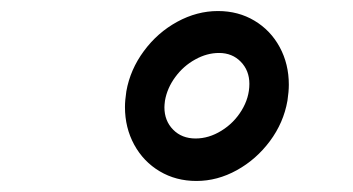

<svg xmlns="http://www.w3.org/2000/svg" viewBox="-20 -758 640 348"><path d="M206.5 -564Q206.5 -576 209 -592.5Q216 -632 240.8 -665.5Q265.5 -699 301.2 -718.5Q337 -738 375 -738Q412 -738 441.2 -720.5Q470.5 -703 487 -672.5Q503.5 -642 503.5 -604.5Q503.5 -592 501 -575.5Q494 -535.5 469.2 -502.2Q444.5 -469 409.2 -449.5Q374 -430 336 -430Q299 -430 269.5 -447.5Q240 -465 223.2 -495.8Q206.5 -526.5 206.5 -564ZM432 -606Q432 -630 416.5 -646Q401 -662 377 -662Q355 -662 333.8 -650.2Q312.5 -638.5 297.8 -618.5Q283 -598.5 279 -575.5Q278 -567.5 278 -563.5Q278 -539 293.8 -523Q309.5 -507 334.5 -507Q358.5 -507 381.2 -521Q404 -535 418 -558Q432 -581 432 -606Z"/></svg>

Font: JuliaMono BoldItalic
Style: Regular
Weight: 700
Italic angle: -9°
Monospace: yes
Designer: cormullion
Foundry: corm
Version: Version 0.049; ttfautohint (v1.8.4)